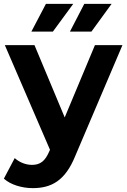

<svg xmlns="http://www.w3.org/2000/svg" viewBox="-25 -770 654 991"><path d="M153 -537H0L233 3L229 12C208 61 183 81 140 81C108 81 75 68 51 46L-5 152C30 184 89 201 144 201C239 201 311 164 363 36L607 -537H465L309 -164ZM447 -607 551 -750H410L336 -607ZM248 -607 353 -750H212L137 -607Z"/></svg>

Font: Montserrat-Alt1
Style: Bold
Weight: 700
Designer: Differentunic
Foundry: Differentunic
Version: Version 7.222